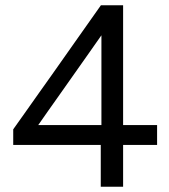

<svg xmlns="http://www.w3.org/2000/svg" viewBox="-20 -706 640 726"><path d="M361 0V-158H30V-217Q51.5 -247 77 -283.2Q102.5 -319.5 128.8 -356.5Q155 -393.5 177.5 -425L265.5 -550Q289.5 -584 313.5 -618Q337.5 -652 361.5 -686H445.5V-233H574V-158H445.5V0ZM198 -337.5Q179.5 -311.5 161.2 -285.5Q143 -259.5 124.5 -233H363.5V-572.5Q352 -556 340.5 -539.8Q329 -523.5 317.5 -507Z"/></svg>

Font: Commissioner
Style: Regular
Weight: 400
Designer: Kostas Bartsokas
Foundry: Kostas Bartsokas
Version: Version 1.000; ttfautohint (v1.8.3)